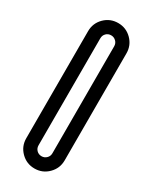

<svg xmlns="http://www.w3.org/2000/svg" viewBox="-157 -615 526 660"><g transform="rotate(30 105.5 -285.5)"><path d="M132.9 -498.1Q132.9 -509.8 124.7 -517.7Q116.6 -525.6 105.4 -525.6Q93.7 -525.6 85.8 -517.7Q77.9 -509.8 77.9 -498.1V-73.3Q77.9 -61.6 85.8 -53.7Q93.7 -45.8 105.4 -45.8Q116.6 -45.8 124.7 -53.7Q132.9 -61.6 132.9 -73.3ZM29.2 -498.1Q29.2 -529.8 51.4 -552.1Q73.7 -574.3 105.4 -574.3Q137 -574.3 159.3 -552.1Q181.6 -529.8 181.6 -498.1V-73.3Q181.6 -41.6 159.3 -19.4Q137 2.9 105.4 2.9Q73.7 2.9 51.4 -19.4Q29.2 -41.6 29.2 -73.3Z"/></g></svg>

Font: Marapfhont
Style: Book
Weight: 400
Version: Version 0.15